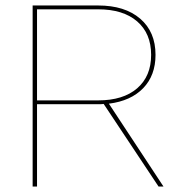

<svg xmlns="http://www.w3.org/2000/svg" viewBox="-20 -680 651 700"><path d="M558 0 358 -301Q352 -300 338 -300H115V0H99V-660H338Q435 -660 491 -612Q547 -564 547 -480Q547 -405 502 -358.5Q457 -312 377 -302L576 0ZM338 -314Q429 -314 480 -358Q531 -402 531 -480Q531 -558 480 -602Q429 -646 338 -646H115V-314Z"/></svg>

Font: Work Sans Hairline
Style: Regular
Weight: 400
Designer: Wei Huang
Foundry: Wei Huang
Version: Version 1.032